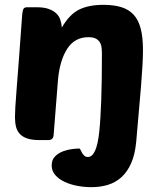

<svg xmlns="http://www.w3.org/2000/svg" viewBox="-20 -580 662 795"><path d="M344 70Q380 70 391 -34.5Q402 -139 402 -355Q402 -370 400.5 -383Q399 -396 393 -405.5Q387 -415 376 -420.5Q365 -426 346 -426Q289 -426 258 -377.5Q227 -329 220 -248L202 -20Q200 0 180 0H144Q113 0 93.5 -6.5Q74 -13 62.5 -25Q51 -37 46.5 -54.5Q42 -72 42 -95Q42 -110 43.5 -137.5Q45 -165 49 -213.5Q53 -262 58.5 -336.5Q64 -411 72 -521Q74 -539 78 -544.5Q82 -550 93 -550H132Q162 -550 181.5 -543Q201 -536 213 -524.5Q225 -513 230 -497.5Q235 -482 236 -466Q268 -521 308 -540.5Q348 -560 408 -560Q451 -560 482 -550.5Q513 -541 533 -519.5Q553 -498 562.5 -462Q572 -426 572 -373Q572 -320 564 -223.5Q556 -127 544 7Q539 60 523 96Q507 132 482.5 154Q458 176 426.5 185.5Q395 195 358 195Q329 195 300 189.5Q271 184 247.5 173Q224 162 209 145Q194 128 194 105Q194 81 208.5 67Q223 53 242.5 46Q262 39 280.5 37Q299 35 308 35Q311 35 313.5 40.5Q316 46 319.5 52.5Q323 59 329 64.5Q335 70 344 70Z"/></svg>

Font: Poetsen One
Style: Regular
Weight: 400
Designer: Pablo Impallari, Rodrigo Fuenzalida
Foundry: Pablo Impallari, Rodrigo Fuenzalida
Version: Version 1.001; ttfautohint (v0.93) -l 8 -r 50 -G 200 -x 14 -